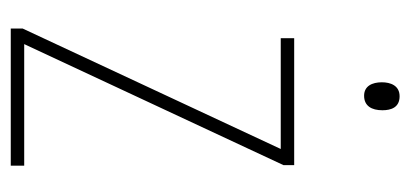

<svg xmlns="http://www.w3.org/2000/svg" viewBox="-223 -540 763 357"><g transform="rotate(90 158.5 -361.5)"><path d="M159 -723C139 -723 133 -706 133 -690C133 -672 140 -657 158 -657C177 -657 185 -671 185 -691C185 -707 180 -723 159 -723ZM288 0V-25H62L287 -507V-527H51V-502H257L33 -22V0Z"/></g></svg>

Font: Noto Sans Devanagari Condensed Thin
Style: Regular
Weight: 100
Width: 3
Designer: Jelle Bosma - Monotype Design Team
Foundry: Monotype Imaging Inc.
Version: Version 2.004